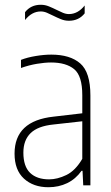

<svg xmlns="http://www.w3.org/2000/svg" viewBox="-20 -777 466 805"><path d="M183 8Q120 8 80.5 -28Q41 -64 41 -133Q41 -270.5 205 -288L325 -302V-378Q325 -459 291 -487Q257 -515 194 -515Q168 -515 135 -509.5Q102 -504 68 -492V-526Q95 -536.5 130 -542.2Q165 -548 195 -548Q274 -548 316.5 -511Q359 -474 359 -377V0H329L326 -61H322Q297.5 -26.5 261.8 -9.2Q226 8 183 8ZM78 -137Q78 -79.5 106.2 -52.2Q134.5 -25 186 -25Q220.5 -25 258.2 -43.2Q296 -61.5 325 -111V-268.5L204 -255Q139 -248.5 108.5 -219Q78 -189.5 78 -137ZM269 -690Q251 -690 234.8 -696.8Q218.5 -703.5 203.5 -711Q189.5 -718 176.8 -723.5Q164 -729 151 -729Q113.5 -729 85 -693V-726Q109.5 -757 151 -757Q169 -757 185.2 -750.2Q201.5 -743.5 216.5 -736Q230.5 -729 243.5 -723.5Q256.5 -718 269 -718Q306.5 -718 335 -754V-721Q310.5 -690 269 -690Z"/></svg>

Font: Encode Sans Condensed Thin
Style: Regular
Weight: 100
Width: 3
Designer: Multiple Designers
Foundry: Impallari Type
Version: Version 3.000; ttfautohint (v1.8.3) -l 8 -r 50 -G 200 -x 14 